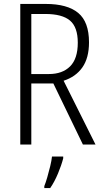

<svg xmlns="http://www.w3.org/2000/svg" viewBox="-20 -734 523 975"><path d="M212 -714Q322 -714 377 -668.5Q432 -623 432 -519Q432 -440 398.5 -392Q365 -344 303 -324L465 0H401L251 -310H139V0H83V-714ZM210 -663H139V-358H228Q297 -358 336 -397Q375 -436 375 -517Q375 -596 335.5 -629.5Q296 -663 210 -663ZM301 70Q292 105 274.5 147Q257 189 235 221H205V211Q212 194 220 166.5Q228 139 235 110Q242 81 244 61H301Z"/></svg>

Font: Noto Sans Sinhala UI Condensed Light
Style: Regular
Weight: 300
Width: 3
Designer: Jelle Bosma - Monotype Design Team
Foundry: Monotype Imaging Inc.
Version: Version 2.006; ttfautohint (v1.8.4.7-5d5b)